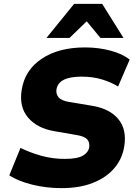

<svg xmlns="http://www.w3.org/2000/svg" viewBox="-20 -961 711 992"><path d="M298 11Q219 11 146.5 -7Q74 -25 28 -55L86 -197Q131 -174 190.5 -157Q250 -140 314 -140Q380 -140 408.5 -157Q437 -174 441 -201Q444 -225 431 -240.5Q418 -256 378 -263L262 -283Q172 -298 125 -353.5Q78 -409 92 -496Q108 -599 195.5 -657.5Q283 -716 420 -716Q488 -716 550.5 -699.5Q613 -683 650 -653L590 -514Q555 -536 507.5 -550.5Q460 -565 401 -565Q283 -565 272 -500Q268 -477 282 -459Q296 -441 338 -434L453 -415Q547 -400 591.5 -345.5Q636 -291 622 -205Q612 -141 571 -92.5Q530 -44 461 -16.5Q392 11 298 11ZM220 -765 363 -941H508L618 -765H499L428 -851L339 -765Z"/></svg>

Font: Mulish Black
Style: Italic
Weight: 900
Italic angle: -9°
Designer: Vernon Adams
Foundry: Vernon Adams
Version: Version 3.603; ttfautohint (v1.8.3)